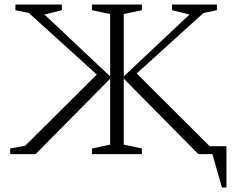

<svg xmlns="http://www.w3.org/2000/svg" viewBox="-20 -680 1029 847"><path d="M386 0V-25L466 -42V-333L137 0H25V-25L91 -37L407 -351L107 -623L48 -635V-660H253V-635L176 -616L466 -343V-618L386 -635V-660H606V-635L526 -618V-343L816 -616L739 -635V-660H937V-635L878 -623L583 -356L905 -35H979V147H959L917 0H855L526 -333V-42L606 -25V0Z"/></svg>

Font: Spectral SC ExtraLight
Style: Regular
Weight: 275
Designer: Jean-Baptiste Levee
Foundry: Production Type
Version: Version 2.001